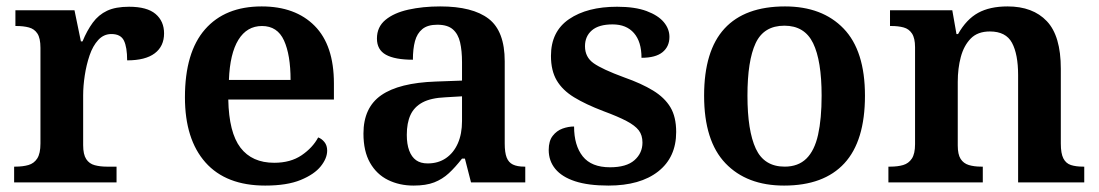

<svg xmlns="http://www.w3.org/2000/svg" viewBox="-20 -568 3424 598"><path d="M24 0V-49H28Q51 -49 68.5 -54Q86 -59 96 -74.5Q106 -90 106 -121V-419Q106 -449 96.5 -463.5Q87 -478 70 -482.5Q53 -487 31 -487H28V-536H212L232 -439H237Q251 -473 269 -497.5Q287 -522 313.5 -534.5Q340 -547 382 -547Q438 -547 464.5 -524.5Q491 -502 491 -464Q491 -424 462 -402Q433 -380 376 -380Q376 -421 366 -441.5Q356 -462 327 -462Q303 -462 286 -443.5Q269 -425 259 -395.5Q249 -366 244 -333Q239 -300 239 -271V-116Q239 -87 248.5 -72.5Q258 -58 275 -53.5Q292 -49 312 -49H343V0Z M806 10Q684 10 620 -62Q556 -134 556 -265Q556 -405 618.5 -476.5Q681 -548 795 -548Q900 -548 960 -487.5Q1020 -427 1020 -308V-258H691Q693 -155 729 -108Q765 -61 834 -61Q885 -61 919.5 -84.5Q954 -108 971 -140Q982 -136 990.5 -125.5Q999 -115 999 -99Q999 -75 979 -50Q959 -25 916.5 -7.5Q874 10 806 10ZM885 -319Q885 -397 864.5 -442Q844 -487 796 -487Q749 -487 722.5 -444Q696 -401 693 -319Z M1268 10Q1224 10 1188.5 -7.5Q1153 -25 1132.5 -61Q1112 -97 1112 -152Q1112 -233 1167.5 -271.5Q1223 -310 1337 -314L1419 -317V-374Q1419 -410 1413 -436Q1407 -462 1390.5 -476.5Q1374 -491 1342 -491Q1312 -491 1295.5 -477.5Q1279 -464 1272.5 -440Q1266 -416 1266 -382Q1210 -382 1182 -397.5Q1154 -413 1154 -448Q1154 -484 1180.5 -506Q1207 -528 1252 -538Q1297 -548 1351 -548Q1452 -548 1502 -509.5Q1552 -471 1552 -377V-121Q1552 -93 1558 -77.5Q1564 -62 1577.5 -55.5Q1591 -49 1613 -49H1616V0H1447L1428 -74H1419Q1398 -47 1378 -28.5Q1358 -10 1332.5 0Q1307 10 1268 10ZM1312 -59Q1345 -59 1369 -75.5Q1393 -92 1406 -121.5Q1419 -151 1419 -191V-268L1368 -265Q1322 -263 1296 -249Q1270 -235 1258.5 -210Q1247 -185 1247 -148Q1247 -119 1254.5 -99Q1262 -79 1276 -69Q1290 -59 1312 -59Z M1875 10Q1812 10 1771 -3.5Q1730 -17 1709.5 -42Q1689 -67 1689 -101Q1689 -129 1701.5 -145Q1714 -161 1732 -167.5Q1750 -174 1768 -174Q1768 -115 1795 -81Q1822 -47 1880 -47Q1931 -47 1956 -69Q1981 -91 1981 -124Q1981 -147 1969.5 -162Q1958 -177 1931.5 -191Q1905 -205 1859 -222Q1804 -243 1768 -265Q1732 -287 1714 -317.5Q1696 -348 1696 -394Q1696 -470 1752.5 -508.5Q1809 -547 1902 -547Q1958 -547 1994 -533.5Q2030 -520 2047.5 -499Q2065 -478 2065 -453Q2065 -423 2043.5 -405.5Q2022 -388 1978 -388Q1978 -438 1954.5 -465Q1931 -492 1888 -492Q1845 -492 1823.5 -473.5Q1802 -455 1802 -424Q1802 -390 1829 -371Q1856 -352 1924 -327Q1978 -308 2014 -286Q2050 -264 2068 -234Q2086 -204 2086 -157Q2086 -78 2030 -34Q1974 10 1875 10Z M2422 10Q2306 10 2239.5 -59.5Q2173 -129 2173 -270Q2173 -410 2236.5 -479Q2300 -548 2425 -548Q2541 -548 2607.5 -479Q2674 -410 2674 -270Q2674 -129 2610 -59.5Q2546 10 2422 10ZM2424 -49Q2466 -49 2491.5 -74Q2517 -99 2528 -148.5Q2539 -198 2539 -270Q2539 -379 2512.5 -433.5Q2486 -488 2423 -488Q2359 -488 2333.5 -433.5Q2308 -379 2308 -270Q2308 -161 2334 -105Q2360 -49 2424 -49Z M2747 0V-49H2753Q2776 -49 2793 -54Q2810 -59 2820 -74Q2830 -89 2830 -119V-421Q2830 -449 2820.5 -463.5Q2811 -478 2794.5 -482.5Q2778 -487 2756 -487H2752V-536H2946L2959 -462H2964Q2990 -508 3026.5 -528Q3063 -548 3118 -548Q3197 -548 3240.5 -502Q3284 -456 3284 -354V-121Q3284 -90 3292 -74.5Q3300 -59 3315.5 -54Q3331 -49 3353 -49H3357V0H3151V-334Q3151 -399 3132 -434.5Q3113 -470 3063 -470Q3025 -470 3003.5 -448Q2982 -426 2972.5 -390.5Q2963 -355 2963 -313V-115Q2963 -87 2972 -73Q2981 -59 2997.5 -54Q3014 -49 3036 -49H3041V0Z"/></svg>

Font: Noto Rashi Hebrew SemiBold
Style: Regular
Weight: 600
Version: Version 1.006